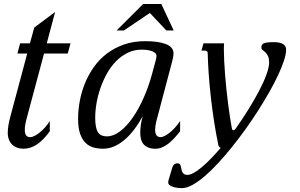

<svg xmlns="http://www.w3.org/2000/svg" viewBox="-20 -736 1504 964"><path d="M151.9 -597.7 256.8 -675.8 214.8 -518.6H334L320.3 -467.3H201.2L112.8 -137.2Q109.4 -124.5 106.9 -110.8Q104.5 -97.2 104.5 -84.5Q104.5 -64.9 111.3 -56.2Q118.2 -47.4 130.9 -47.4Q141.1 -47.4 154.1 -54Q167 -60.5 180.4 -71.5Q193.8 -82.5 206.8 -97.2Q219.7 -111.8 230 -128.4V-77.1Q197.3 -31.7 165 -10.5Q132.8 10.7 97.7 10.7Q81.1 10.7 66.7 5.6Q52.2 0.5 41.7 -9.5Q31.2 -19.5 25.1 -34.4Q19 -49.3 19 -68.8Q19 -89.8 22.7 -109.9Q26.4 -129.9 31.7 -149.4L116.7 -467.3H67.4L81.1 -518.6H130.4Z M458 -145Q458 -119.1 461.4 -101.1Q464.8 -83 471.9 -72Q479 -61 490 -56.2Q501 -51.3 516.6 -51.3Q549.3 -51.3 582.5 -76.4Q615.7 -101.6 645.8 -144.5Q675.8 -187.5 700.9 -244.1Q726.1 -300.8 743.2 -363.8L762.2 -434.1Q765.6 -445.8 765.6 -455.6Q765.6 -463.4 759.5 -469.2Q753.4 -475.1 743.2 -479Q732.9 -482.9 719.7 -484.9Q706.5 -486.8 691.9 -486.8Q653.3 -486.8 621.1 -470.9Q588.9 -455.1 562.7 -428.5Q536.6 -401.9 517.1 -366.9Q497.6 -332 484.4 -294.2Q471.2 -256.3 464.6 -217.8Q458 -179.2 458 -145ZM372.1 -139.6Q372.1 -183.1 380.6 -229Q389.2 -274.9 406.7 -318.1Q424.3 -361.3 451.7 -399.9Q479 -438.5 516.6 -467Q554.2 -495.6 602.3 -512.5Q650.4 -529.3 709.5 -529.3Q775.9 -529.3 813.5 -514.4Q851.1 -499.5 851.1 -467.8Q851.1 -459.5 849.4 -450.2Q847.7 -440.9 845.2 -430.7L772.9 -157.2Q771 -150.4 768.6 -141.4Q766.1 -132.3 763.9 -122.8Q761.7 -113.3 760.3 -103.3Q758.8 -93.3 758.8 -84.5Q758.8 -68.8 764.9 -58.1Q771 -47.4 787.6 -47.4Q793.9 -47.4 804.9 -52.5Q815.9 -57.6 829.3 -67.9Q842.8 -78.1 856.9 -93.3Q871.1 -108.4 884.3 -128.4V-77.1Q869.6 -58.1 854.7 -42Q839.8 -25.9 824.5 -14.2Q809.1 -2.4 793.2 4.2Q777.3 10.7 760.7 10.7Q738.8 10.7 723.9 4.4Q709 -2 700.2 -12.7Q691.4 -23.4 687.7 -38.1Q684.1 -52.7 684.1 -68.8Q684.1 -89.8 687.5 -111.6Q690.9 -133.3 696.8 -152.8Q675.8 -114.7 652.6 -84.5Q629.4 -54.2 604 -33Q578.6 -11.7 551.8 -0.5Q524.9 10.7 497.1 10.7Q472.7 10.7 450 4.6Q427.2 -1.5 409.9 -18.3Q392.6 -35.2 382.3 -64.2Q372.1 -93.3 372.1 -139.6ZM698.7 -715.8H790L852.1 -583H815.4L732.4 -670.9L602.1 -583H565.4Z M991.7 -481.9 1001.5 -518.6H1105Q1104.5 -511.7 1104.2 -503.7Q1104 -495.6 1104 -486.3Q1104 -460.9 1105.7 -428.7Q1107.4 -396.5 1110.1 -360.8Q1112.8 -325.2 1116.7 -288.1Q1120.6 -251 1125.2 -215.6Q1129.9 -180.2 1134.5 -148.4Q1139.2 -116.7 1144 -92.3Q1146 -82 1151.9 -82Q1158.2 -82 1163.6 -90.8Q1197.3 -138.2 1227.5 -187Q1257.8 -235.8 1281 -280Q1304.2 -324.2 1317.6 -361.1Q1331.1 -397.9 1331.1 -421.9Q1331.1 -444.3 1325 -455.8Q1318.8 -467.3 1311.8 -473.9Q1304.7 -480.5 1298.6 -484.9Q1292.5 -489.3 1292.5 -497.6Q1292.5 -504.9 1294.9 -510Q1297.4 -515.1 1304.2 -518.3Q1311 -521.5 1323.2 -522.9Q1335.4 -524.4 1354.5 -524.4Q1372.1 -524.4 1384 -521.5Q1396 -518.6 1403.3 -513.4Q1410.6 -508.3 1413.6 -501.2Q1416.5 -494.1 1416.5 -485.8Q1416.5 -464.8 1406 -432.4Q1395.5 -399.9 1376.7 -359.6Q1357.9 -319.3 1332 -273.7Q1306.2 -228 1275.9 -180.7Q1245.6 -133.3 1211.7 -85.9Q1177.7 -38.6 1142.8 4.6Q1107.9 47.9 1073.2 85.2Q1038.6 122.6 1006.3 149.9Q974.1 177.2 945.6 192.9Q917 208.5 894.5 208.5Q864.3 208.5 844.5 200.7Q824.7 192.9 824.7 181.6Q824.7 179.2 825 175.3Q825.2 171.4 826.2 168.9L841.3 117.7Q843.8 109.4 845.9 103Q848.1 96.7 851.6 92.5Q855 88.4 859.9 86.2Q864.7 84 872.6 84Q879.4 84 882.8 88.4Q886.2 92.8 887.9 99.1Q889.6 105.5 890.9 113Q892.1 120.6 895 127Q897.9 133.3 903.8 137.7Q909.7 142.1 920.4 142.1Q934.1 142.1 952.4 132.1Q970.7 122.1 992.4 104Q1014.2 85.9 1038.3 61Q1062.5 36.1 1088.4 6.3Q1085 5.4 1081.1 1.5Q1077.1 -2.4 1076.2 -8.3Q1064.5 -64 1054.9 -125.7Q1045.4 -187.5 1038.6 -248.5Q1031.7 -309.6 1027.8 -366Q1023.9 -422.4 1022.9 -467.3Q1022.9 -475.6 1018.8 -478.8Q1014.6 -481.9 1007.3 -481.9Z"/></svg>

Font: Arian Grqi
Style: Italic
Weight: 400
Italic angle: -15°
Designer: Ruben Hakobyan (Tarumian)
Foundry: Ruben Hakobyan (Tarumian)
Version: Version 1.002